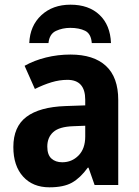

<svg xmlns="http://www.w3.org/2000/svg" viewBox="-20 -790 593 820"><path d="M281 -557Q380 -557 432.5 -508.5Q485 -460 485 -363V0H384L358 -74H355Q323 -30 287.5 -10Q252 10 191 10Q120 10 78.5 -36Q37 -82 37 -162Q37 -249 93 -291Q149 -333 259 -337L344 -340V-364Q344 -449 268 -449Q234 -449 199.5 -438.5Q165 -428 129 -410L85 -509Q126 -532 176.5 -544.5Q227 -557 281 -557ZM293 -251Q233 -249 207.5 -226Q182 -203 182 -164Q182 -129 199.5 -113Q217 -97 246 -97Q287 -97 315.5 -126Q344 -155 344 -207V-253ZM281 -770Q359 -770 405 -726.5Q451 -683 454 -606H372Q369 -646 343.5 -658.5Q318 -671 280 -671Q247 -671 219 -658Q191 -645 187 -606H105Q108 -680 156.5 -725Q205 -770 281 -770Z"/></svg>

Font: Noto Sans SemiCondensed
Style: Bold
Weight: 700
Width: 4
Designer: Monotype Design Team
Foundry: Monotype Imaging Inc.
Version: Version 2.013; ttfautohint (v1.8.4.7-5d5b)